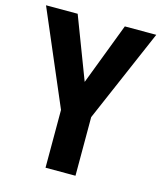

<svg xmlns="http://www.w3.org/2000/svg" viewBox="-108 -793 735 873"><g transform="rotate(15 259.5 -357.0)"><path d="M260 -423 371 -714H519L330 -276V0H189V-272L0 -714H149Z"/></g></svg>

Font: Noto Sans Condensed
Style: Bold
Weight: 700
Width: 3
Designer: Monotype Design Team
Foundry: Monotype Imaging Inc.
Version: Version 2.013; ttfautohint (v1.8.4.7-5d5b)